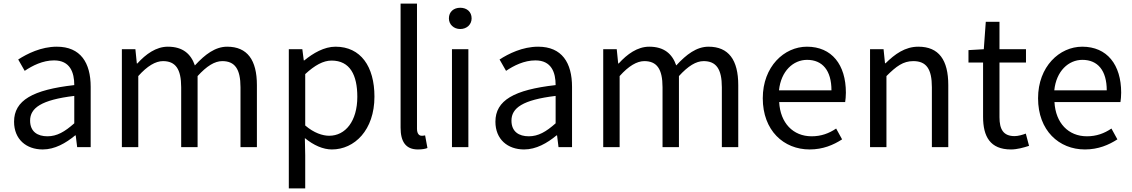

<svg xmlns="http://www.w3.org/2000/svg" viewBox="-20 -816 6281 1065"><path d="M217 13C284 13 345 -22 397 -65H400L408 0H483V-334C483 -468 427 -557 295 -557C208 -557 131 -518 81 -486L117 -423C160 -452 217 -481 280 -481C369 -481 392 -414 392 -344C161 -318 58 -259 58 -141C58 -43 126 13 217 13ZM243 -60C189 -60 147 -85 147 -147C147 -217 209 -262 392 -284V-132C339 -85 296 -60 243 -60Z M656 0H747V-394C797 -450 843 -477 884 -477C953 -477 985 -434 985 -332V0H1076V-394C1127 -450 1171 -477 1213 -477C1282 -477 1314 -434 1314 -332V0H1405V-344C1405 -483 1352 -557 1240 -557C1174 -557 1117 -514 1061 -453C1039 -517 994 -557 911 -557C846 -557 789 -516 742 -464H739L731 -543H656Z M1582 229H1673V45L1671 -50C1720 -10 1772 13 1821 13C1946 13 2057 -94 2057 -280C2057 -447 1981 -557 1841 -557C1778 -557 1717 -521 1668 -481H1665L1657 -543H1582ZM1806 -63C1770 -63 1722 -78 1673 -120V-405C1726 -454 1773 -480 1819 -480C1922 -480 1962 -399 1962 -279C1962 -144 1896 -63 1806 -63Z M2298 13C2322 13 2338 10 2351 5L2338 -65C2328 -63 2324 -63 2319 -63C2305 -63 2293 -74 2293 -102V-796H2202V-108C2202 -31 2230 13 2298 13Z M2487 0H2578V-543H2487ZM2533 -655C2569 -655 2596 -680 2596 -714C2596 -751 2569 -773 2533 -773C2497 -773 2470 -751 2470 -714C2470 -680 2497 -655 2533 -655Z M2887 13C2954 13 3015 -22 3067 -65H3070L3078 0H3153V-334C3153 -468 3097 -557 2965 -557C2878 -557 2801 -518 2751 -486L2787 -423C2830 -452 2887 -481 2950 -481C3039 -481 3062 -414 3062 -344C2831 -318 2728 -259 2728 -141C2728 -43 2796 13 2887 13ZM2913 -60C2859 -60 2817 -85 2817 -147C2817 -217 2879 -262 3062 -284V-132C3009 -85 2966 -60 2913 -60Z M3326 0H3417V-394C3467 -450 3513 -477 3554 -477C3623 -477 3655 -434 3655 -332V0H3746V-394C3797 -450 3841 -477 3883 -477C3952 -477 3984 -434 3984 -332V0H4075V-344C4075 -483 4022 -557 3910 -557C3844 -557 3787 -514 3731 -453C3709 -517 3664 -557 3581 -557C3516 -557 3459 -516 3412 -464H3409L3401 -543H3326Z M4471 13C4545 13 4603 -12 4651 -43L4618 -103C4578 -76 4535 -60 4482 -60C4379 -60 4308 -134 4302 -250H4668C4670 -263 4672 -282 4672 -302C4672 -457 4594 -557 4456 -557C4330 -557 4211 -447 4211 -271C4211 -92 4327 13 4471 13ZM4301 -315C4312 -422 4380 -484 4457 -484C4542 -484 4592 -425 4592 -315Z M4806 0H4897V-394C4952 -449 4990 -477 5046 -477C5118 -477 5149 -434 5149 -332V0H5240V-344C5240 -483 5188 -557 5074 -557C5000 -557 4944 -516 4892 -465H4889L4881 -543H4806Z M5588 13C5621 13 5657 3 5688 -7L5670 -75C5652 -68 5627 -61 5608 -61C5545 -61 5524 -99 5524 -166V-469H5671V-543H5524V-695H5448L5437 -543L5352 -538V-469H5433V-168C5433 -59 5472 13 5588 13Z M5998 13C6072 13 6130 -12 6178 -43L6145 -103C6105 -76 6062 -60 6009 -60C5906 -60 5835 -134 5829 -250H6195C6197 -263 6199 -282 6199 -302C6199 -457 6121 -557 5983 -557C5857 -557 5738 -447 5738 -271C5738 -92 5854 13 5998 13ZM5828 -315C5839 -422 5907 -484 5984 -484C6069 -484 6119 -425 6119 -315Z"/></svg>

Font: Source Han Sans CN Regular
Style: Regular
Weight: 400
Designer: Ryoko NISHIZUKA (kana & ideographs); Paul D. Hunt (Latin, Greek & Cyrillic); Wenlong ZHANG (bopomofo); Sandoll Communica
Foundry: Adobe Systems Incorporated
Version: Version 1.004;PS 1.004;hotconv 1.0.82;makeotf.lib2.5.63406